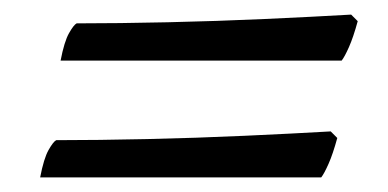

<svg xmlns="http://www.w3.org/2000/svg" viewBox="-20 -412 531 263"><path d="M63 -329Q68 -355 74.5 -366.5Q81 -378 85 -380Q142 -380 209.5 -381.5Q277 -383 343 -386Q409 -389 461 -392L470 -383Q464 -361 458 -347.5Q452 -334 448 -329ZM35 -169Q40 -195 46.5 -206.5Q53 -218 57 -220Q114 -220 181.5 -221.5Q249 -223 315 -226Q381 -229 433 -232L442 -223Q436 -201 430 -187.5Q424 -174 420 -169Z"/></svg>

Font: Texturina Medium 12pt Medium
Style: Italic
Weight: 500
Italic angle: -11°
Version: Version 1.002